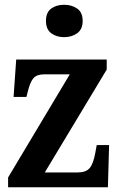

<svg xmlns="http://www.w3.org/2000/svg" viewBox="-20 -786 502 806"><path d="M14 0V-41L273 -474H167Q135 -474 121 -458.5Q107 -443 97 -403L91 -379H37L48 -536H428V-494L168 -62H305Q341 -62 356.5 -80.5Q372 -99 380 -144L386 -177H438L433 0ZM249 -630Q217 -630 195 -646.5Q173 -663 173 -698Q173 -734 195 -750Q217 -766 249 -766Q281 -766 304 -750Q327 -734 327 -698Q327 -663 304 -646.5Q281 -630 249 -630Z"/></svg>

Font: Noto Serif Lao Condensed
Style: Bold
Weight: 700
Width: 3
Designer: Monotype Design Team
Foundry: Monotype Imaging Inc.
Version: Version 2.003; ttfautohint (v1.8.4.7-5d5b)